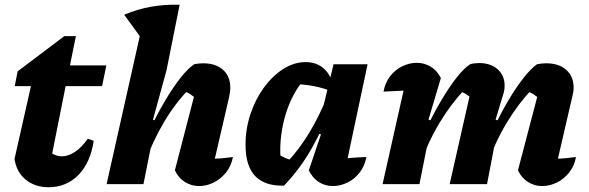

<svg xmlns="http://www.w3.org/2000/svg" viewBox="-20 -774 2475 807"><path d="M184 13Q127 13 88 -19Q49 -51 41 -106L116 -438H261L187 -67L185 -139Q211 -117 240 -117Q267 -117 295 -135.5Q323 -154 349 -191L374 -182Q360 -90 309.5 -38.5Q259 13 184 13ZM42 -412 54 -474 250 -622H299L274 -499H427L409 -412Z M583 -76 570 -135Q594 -197 622.5 -255Q651 -313 681 -362.5Q711 -412 740.5 -449Q770 -486 796 -504Q806 -506 815.5 -507Q825 -508 833 -508Q887 -508 917.5 -480.5Q948 -453 948 -405Q948 -396 946.5 -386.5Q945 -377 943 -366L883 -107Q909 -108 925 -110Q941 -112 959 -114Q952 -76 929.5 -48.5Q907 -21 877.5 -6.5Q848 8 817 8Q785 8 758 -8.5Q731 -25 715 -58L798 -378L809 -354Q794 -369 780 -378Q766 -387 747 -392L775 -400Q717 -341 669.5 -261Q622 -181 583 -76ZM428 0 587 -709 735 -754 680 -479 623 -271 636 -266 583 0ZM577 -609 502 -712Q559 -736 616.5 -746Q674 -756 735 -754Z M1174 6Q1095 9 1053.5 -33Q1012 -75 1012 -166Q1012 -232 1032.5 -294Q1053 -356 1089 -405.5Q1125 -455 1170.5 -484Q1216 -513 1265 -513Q1305 -513 1333.5 -492Q1362 -471 1375 -433L1374 -390Q1303 -419 1210 -421L1258 -439Q1233 -411 1213 -373Q1193 -335 1180 -291.5Q1167 -248 1161.5 -202Q1156 -156 1159 -110L1147 -128Q1162 -118 1178 -110.5Q1194 -103 1212 -100L1191 -97Q1237 -146 1278 -213Q1319 -280 1355 -367L1380 -342Q1340 -239 1291 -152Q1242 -65 1174 6ZM1425 -33 1398 -104Q1427 -108 1457.5 -110.5Q1488 -113 1520 -114Q1513 -76 1491.5 -48.5Q1470 -21 1440 -6.5Q1410 8 1379 8Q1347 8 1320.5 -8.5Q1294 -25 1278 -58L1329 -209L1312 -215L1382 -504H1525Z M2025 -76 2012 -135Q2036 -197 2064.5 -255Q2093 -313 2123 -362.5Q2153 -412 2182.5 -449Q2212 -486 2237 -504Q2248 -506 2257 -507Q2266 -508 2275 -508Q2329 -508 2360 -480.5Q2391 -453 2391 -405Q2391 -396 2389.5 -386.5Q2388 -377 2385 -366L2325 -107Q2351 -108 2367 -110Q2383 -112 2401 -114Q2394 -76 2372 -48.5Q2350 -21 2320 -6.5Q2290 8 2258 8Q2227 8 2200 -8.5Q2173 -25 2157 -58L2241 -378L2252 -354Q2236 -369 2222 -378Q2208 -387 2189 -392L2217 -400Q2159 -339 2110.5 -259Q2062 -179 2025 -76ZM1588 0 1693 -468 1714 -397Q1691 -394 1665.5 -392.5Q1640 -391 1592 -389Q1599 -427 1620 -454Q1641 -481 1671 -495.5Q1701 -510 1732 -510Q1763 -510 1790 -494Q1817 -478 1833 -446L1781 -271L1796 -266L1743 0ZM1870 0 1956 -380 1969 -354Q1954 -369 1939.5 -378Q1925 -387 1906 -392L1935 -400Q1875 -337 1827 -257Q1779 -177 1743 -76L1730 -135Q1753 -197 1782 -255Q1811 -313 1841 -362.5Q1871 -412 1900 -449Q1929 -486 1956 -504Q1966 -507 1976 -508Q1986 -509 1994 -509Q2042 -509 2071.5 -483Q2101 -457 2101 -414Q2101 -405 2099.5 -395Q2098 -385 2094 -374L2063 -271L2078 -266L2027 0Z"/></svg>

Font: Piazzolla Thin Black
Style: Italic
Weight: 900
Italic angle: -11.3°
Version: Version 2.005